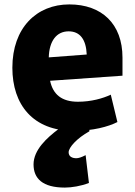

<svg xmlns="http://www.w3.org/2000/svg" viewBox="-20 -572 610 870"><path d="M274 278C173 278 132 237 132 173C132 107 193 52 245 13H385V23C329 54 291 96 291 118C291 138 308 145 326 145C335 145 349 141 368 131L383 257C348 271 304 278 274 278ZM535 -229 207 -206C220 -144 260 -111 333 -111C393 -111 446 -126 482 -143L512 -19C471 2 401 21 315 21C129 21 36 -98 36 -265C36 -446 146 -552 294 -552C441 -552 535 -464 535 -311ZM373 -325C370 -394 342 -430 291 -430C236 -430 203 -386 201 -312Z"/></svg>

Font: Repo ExtraBold
Style: Bold
Weight: 700
Designer: Stefan Peev
Foundry: Context Ltd
Version: Version 1.502